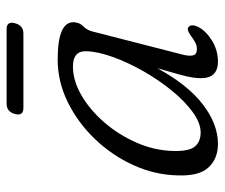

<svg xmlns="http://www.w3.org/2000/svg" viewBox="-68 -586 663 566"><g transform="rotate(-90 263.0 -302.5)"><path d="M386 -97Q380.5 -76.5 383.2 -64.8Q386 -53 402 -53Q412 -53 421 -57.8Q430 -62.5 440 -70Q457.5 -83 465 -79Q477.5 -71.5 467 -49Q456 -27 427.5 -9Q399 9 364 9Q341.5 9 328.8 -3Q316 -15 316 -41Q316 -53 318.2 -67.2Q320.5 -81.5 327 -105.2Q333.5 -129 345.5 -170Q297 -80.5 239 -35.8Q181 9 122 9Q79 9 53 -18.8Q27 -46.5 29.5 -110Q31 -177.5 59.8 -240.5Q88.5 -303.5 136.8 -353.8Q185 -404 245.5 -433.8Q306 -463.5 371.5 -463.5Q483 -463.5 481 -415.5Q480 -398.5 469 -388Q458 -377.5 454 -362ZM101.5 -124Q100 -77 114.2 -59.5Q128.5 -42 156 -42Q184 -42 216.2 -65.5Q248.5 -89 279.8 -127.5Q311 -166 336.8 -211.2Q362.5 -256.5 378.5 -300.8Q394.5 -345 395.5 -379.5Q396.5 -418.5 350.5 -418.5Q308.5 -418.5 265.2 -393.2Q222 -368 185.5 -325.8Q149 -283.5 126 -231Q103 -178.5 101.5 -124ZM210.5 -589.5Q217 -614 241 -614H460.5Q484.5 -614 478 -589.5Q471.5 -564.5 447.5 -564.5H228Q204 -564.5 210.5 -589.5Z"/></g></svg>

Font: Fraunces 9pt SuperSoft Light
Style: Italic
Weight: 300
Italic angle: -16°
Version: Version 1.000;[b76b70a41]